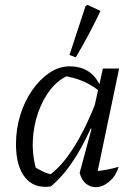

<svg xmlns="http://www.w3.org/2000/svg" viewBox="-20 -767 563 793"><path d="M190 3Q122 13 84 -33.5Q46 -80 46 -172Q46 -235 64 -292.5Q82 -350 113.5 -395Q145 -440 184.5 -466.5Q224 -493 268 -493Q362 -493 398 -403L396 -385Q334 -442 233 -455L266 -457Q223 -440 190 -399Q157 -358 137.5 -302Q118 -246 115.5 -184Q113 -122 131 -63L110 -85Q133 -71 154.5 -60Q176 -49 202 -45L179 -40Q287 -114 382 -359L400 -346Q350 -214 299.5 -130Q249 -46 190 3ZM376 -25 361 -59Q392 -61 417.5 -65.5Q443 -70 470 -78Q462 -51 446.5 -32.5Q431 -14 412.5 -4Q394 6 375 6Q353 6 335 -8.5Q317 -23 309 -53L358 -235L350 -237L405 -484H472ZM293 -530 267 -540 333 -741 341 -747 395 -722Q374 -677 348.5 -629Q323 -581 293 -530Z"/></svg>

Font: Piazzolla 24pt
Style: Italic
Weight: 400
Italic angle: -11.3°
Designer: Juan Pablo del Peral
Foundry: Huerta Tipografica
Version: Version 2.005